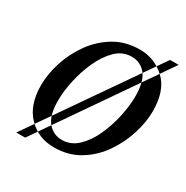

<svg xmlns="http://www.w3.org/2000/svg" viewBox="-181 -911 1071 1106"><g transform="rotate(30 354.5 -357.5)"><path d="M77 45 635 -760H692L136 45ZM306 11Q402 11 475.5 -34Q549 -79 598 -150.5Q647 -222 672 -302.5Q697 -383 697 -453Q697 -592 625.5 -658.5Q554 -725 457 -725Q361 -725 288 -681Q215 -637 165 -567Q115 -497 89.5 -416.5Q64 -336 64 -263Q64 -132 133 -60.5Q202 11 306 11ZM324 -49Q268 -49 230.5 -93Q193 -137 193 -236Q193 -294 208.5 -367.5Q224 -441 255 -509.5Q286 -578 331 -622Q376 -666 436 -666Q495 -666 531 -621Q567 -576 567 -478Q567 -418 551.5 -344.5Q536 -271 505.5 -203.5Q475 -136 429.5 -92.5Q384 -49 324 -49Z"/></g></svg>

Font: Noto Serif SemiCondensed Semi
Style: Italic
Weight: 600
Width: 4
Italic angle: -12°
Designer: Monotype Design Team
Foundry: Monotype Imaging Inc.
Version: Version 1.901